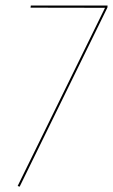

<svg xmlns="http://www.w3.org/2000/svg" viewBox="-20 -681 415 706"><path d="M375.5 -660.6 375 -653.3 52.2 5.4 44.9 2.9 366.2 -652.3 92.3 -652.8 93.3 -660.6Z"/></svg>

Font: Fira Sans Compressed Eight
Style: Italic
Weight: 100
Width: 3
Italic angle: -8°
Designer: Carrois Corporate & Edenspiekermann AG
Foundry: Carrois Corporate GbR & Edenspiekermann AG
Version: Version 4.203;PS 004.203;hotconv 1.0.88;makeotf.lib2.5.64775